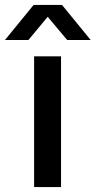

<svg xmlns="http://www.w3.org/2000/svg" viewBox="-74 -757 387 777"><path d="M64 0V-529H173V0ZM-54 -595 62 -737H177L293 -595H198L119 -689L41 -595Z"/></svg>

Font: Mona Sans SemiExpanded Medium
Style: Regular
Weight: 500
Width: 6
Designer: Deni Anggara
Foundry: GitHub
Version: Version 2.000